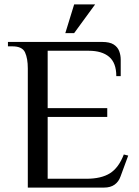

<svg xmlns="http://www.w3.org/2000/svg" viewBox="-20 -850 630 870"><path d="M106 0V-540Q106 -585 93.5 -612.5Q81 -640 36 -640H16V-660H442Q477 -660 495 -648.5Q513 -637 520 -618.5Q527 -600 527 -580V-505H507Q507 -565 474.5 -592.5Q442 -620 382 -620H196V-360H466V-320H196V-40H371Q439 -40 478.5 -65Q518 -90 541 -150L561 -145L526 -50Q518 -27 499.5 -13.5Q481 0 451 0ZM276 -700 316 -830H411L316 -700Z"/></svg>

Font: El Messiri
Style: Regular
Weight: 400
Designer: Mohamed Gaber
Foundry: Kief Type Foundry
Version: Version 2.020